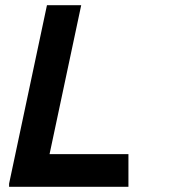

<svg xmlns="http://www.w3.org/2000/svg" viewBox="-20 -720 652 740"><path d="M15 -12 161 -700H293L171 -126H475V0H15Z"/></svg>

Font: Space Mono
Style: Bold Italic
Weight: 700
Italic angle: -12°
Monospace: yes
Designer: Colophon Foundry / Benjamin Critton
Foundry: Colophon Foundry
Version: Version 1.000;PS 1.000;hotconv 1.0.81;makeotf.lib2.5.63406